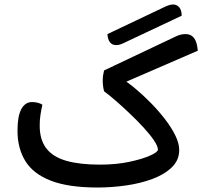

<svg xmlns="http://www.w3.org/2000/svg" viewBox="-20 -820 902 856"><path d="M415 16Q285 16 206.5 -14.5Q128 -45 93 -102Q58 -159 58 -237Q58 -302 75 -333.5Q92 -365 123 -365Q138 -365 150 -361.5Q162 -358 169 -353Q164 -331 160.5 -308.5Q157 -286 157 -260Q157 -197 186.5 -158.5Q216 -120 276 -103Q336 -86 425 -86Q498 -86 556.5 -98.5Q615 -111 649.5 -126.5Q684 -142 684 -153Q684 -168 666.5 -194Q649 -220 621 -250.5Q593 -281 560.5 -312Q528 -343 497 -370Q466 -397 444 -413Q441 -425 439.5 -436.5Q438 -448 438 -462Q438 -473 439.5 -483.5Q441 -494 444 -506L767 -659Q778 -664 788 -666Q798 -668 807 -668Q825 -668 836.5 -659Q848 -650 854 -633.5Q860 -617 862 -594L509 -441L523 -469Q550 -453 584 -424.5Q618 -396 652 -361.5Q686 -327 715 -289.5Q744 -252 761.5 -216.5Q779 -181 779 -151Q779 -106 746 -74Q713 -42 659 -22Q605 -2 541 7Q477 16 415 16ZM790 -750 527 -626Q518 -622 511.5 -620.5Q505 -619 498 -619Q479 -619 469.5 -632.5Q460 -646 459 -668L718 -791Q738 -800 752 -800Q768 -800 779 -787.5Q790 -775 790 -750Z"/></svg>

Font: Baloo Bhaijaan 2 Medium
Style: Regular
Weight: 500
Designer: Sanskriti Dholi, Noopur Datye and Ek Type
Foundry: Ek Type
Version: Version 1.701